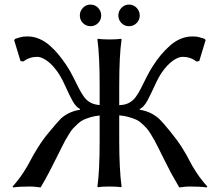

<svg xmlns="http://www.w3.org/2000/svg" viewBox="-20 -818 964 842"><path d="M343.8 -716.8Q330.1 -730.5 330.1 -750Q330.1 -769.5 343.8 -783.7Q357.4 -797.9 377 -797.9Q396.5 -797.9 410.2 -783.7Q423.8 -769.5 423.8 -750Q423.8 -730.5 410.2 -716.8Q396.5 -703.1 377 -703.1Q357.4 -703.1 343.8 -716.8ZM512.7 -716.8Q499 -730.5 499 -750Q499 -769.5 512.7 -783.7Q526.4 -797.9 545.9 -797.9Q565.4 -797.9 579.1 -783.7Q592.8 -769.5 592.8 -750Q592.8 -730.5 579.1 -716.8Q565.4 -703.1 545.9 -703.1Q526.4 -703.1 512.7 -716.8ZM249 -168.9 226.1 -123 193.8 -59.6Q178.7 -30.8 158.2 3.9Q150.4 3.4 142.6 2.2Q134.8 1 128.4 0.5Q122.1 0 110.8 0Q64.5 0 38.1 3.9L35.2 0Q62 -29.8 82.3 -61Q102.5 -92.3 114 -115.2Q125.5 -138.2 146.5 -171.4Q167 -204.6 193.8 -236.8Q234.9 -286.1 247.1 -297.9Q278.3 -326.7 325.7 -335.9Q328.1 -336.4 331.1 -336.9V-339.8Q313 -348.6 298.3 -375.2Q283.7 -401.9 266.4 -440.4Q249 -479 232.9 -502Q209 -535.6 185.1 -552.2Q161.1 -568.8 143.1 -568.8Q109.4 -568.8 81.1 -547.9L69.8 -550.8L42 -642.1L46.9 -647.9Q52.7 -649.4 61.5 -652.3L74.2 -655.8Q77.6 -656.7 84.7 -657.5Q91.8 -658.2 101.1 -658.2Q127.4 -658.2 152.6 -647.5Q177.7 -636.7 199.5 -617.2Q221.2 -597.7 237.8 -577.4Q254.4 -557.1 272 -530.8Q286.6 -509.3 300.8 -480.5L324.7 -433.1Q334 -414.1 346.4 -396Q358.9 -377.9 376.2 -368.4Q393.6 -358.9 417 -357.4V-444.8Q417 -573.7 407.2 -645L409.2 -647.9Q427.7 -645 460 -645Q493.2 -645 511.2 -647.9L513.2 -645Q502.9 -575.2 502.9 -444.8V-356.9Q527.3 -357.4 545.4 -366.7Q563.5 -376 576.4 -394.3Q589.4 -412.6 598.6 -431.6L622.6 -479.5Q637.2 -508.8 651.9 -530.8Q668.9 -557.1 686 -577.4Q703.1 -597.7 724.6 -617.2Q746.1 -636.7 771.5 -647.5Q796.9 -658.2 823.2 -658.2Q832.5 -658.2 839.6 -657.5Q846.7 -656.7 850.1 -655.8L862.3 -652.3Q871.1 -649.4 877 -647.9L881.8 -642.1L854 -550.8L842.8 -547.9Q814.5 -568.8 780.8 -568.8Q762.7 -568.8 738.8 -552.2Q714.8 -535.6 690.9 -502Q674.8 -479 657.5 -440.4Q640.1 -401.9 625.5 -375.2Q610.8 -348.6 592.8 -339.8V-336.9Q623.5 -331.5 645.5 -319.6Q667.5 -307.6 681.6 -293.2Q695.8 -278.8 720.2 -249L730 -236.8Q756.8 -204.6 777.8 -171.4Q798.8 -138.2 810.1 -115.2Q821.3 -92.3 841.8 -61Q862.3 -29.8 889.2 0L886.2 3.9Q859.9 0 813 0Q801.8 0 795.4 0.5Q789.1 1 781.5 2.2Q773.9 3.4 766.1 3.9Q745.6 -30.8 730.5 -58.6L697.3 -123.5L674.8 -168.9L658.2 -201.2Q652.8 -210.9 641.8 -229Q630.9 -247.1 623 -255.6Q615.2 -264.2 601.8 -276.4Q588.4 -288.6 575 -294.2Q561.5 -299.8 543.2 -305.2Q524.9 -310.5 502.9 -312V-200.2Q502.9 -75.2 513.2 0L511.2 2.9Q493.2 0 460 0Q427.7 0 409.2 2.9L407.2 0Q417 -67.9 417 -200.2V-311.5Q396 -309.6 377.9 -304.2Q359.9 -298.8 346.9 -293Q334 -287.1 321 -275.1Q308.1 -263.2 300.3 -254.6Q292.5 -246.1 281.7 -228.5Q271 -210.9 265.6 -201.2Z"/></svg>

Font: Linux Biolinum G
Style: Regular
Weight: 400
Designer: Philipp H. Poll
Foundry: Philipp H. Poll
Version: Version 1.1.0 ; ttfautohint (v1.6)